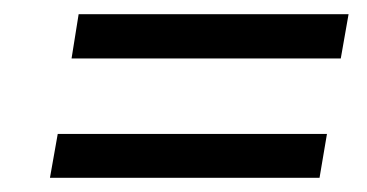

<svg xmlns="http://www.w3.org/2000/svg" viewBox="-20 -468 518 271"><path d="M461 -385.5H81L91 -448H472ZM431 -217H50.5L61.5 -279H441.5Z"/></svg>

Font: Lucymar Sans
Style: Italic
Weight: 400
Italic angle: -10°
Foundry: The League of Moveable Type (original font) / Main changes by Cristiano Sobral with portions from Mirco Monsees
Version: Version 2.00;August 30, 2020;FontCreator 13.0.0.2681 64-bit